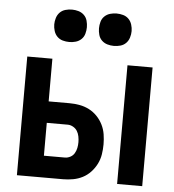

<svg xmlns="http://www.w3.org/2000/svg" viewBox="-53 -790 758 838"><g transform="rotate(5 326.5 -370.5)"><path d="M491 0V-520H601V0ZM52 0V-520H162V-333H254Q276 -333 298 -329Q320 -325 339.5 -315Q359 -305 374.5 -289Q390 -273 400 -253Q410 -233 413.5 -211Q417 -189 417 -167Q417 -145 413.5 -123Q410 -101 400 -81Q390 -61 374.5 -44.5Q359 -28 339.5 -18Q320 -8 298 -4Q276 0 254 0ZM254 -95Q266 -95 277.5 -101Q289 -107 295.5 -118Q302 -129 304.5 -141.5Q307 -154 307 -167Q307 -179 304.5 -192Q302 -205 295.5 -215.5Q289 -226 277.5 -232.5Q266 -239 254 -239H162V-95ZM424 -599Q410 -599 396 -603Q382 -607 371.5 -617Q361 -627 357 -641.5Q353 -656 353 -670Q353 -684 357 -698.5Q361 -713 371.5 -723Q382 -733 396 -737Q410 -741 424 -741Q439 -741 453 -737Q467 -733 477 -723Q487 -713 491.5 -698.5Q496 -684 496 -670Q496 -656 491.5 -641.5Q487 -627 477 -617Q467 -607 453 -603Q439 -599 424 -599ZM229 -599Q214 -599 200 -603Q186 -607 176 -617Q166 -627 161.5 -641.5Q157 -656 157 -670Q157 -684 161.5 -698.5Q166 -713 176 -723Q186 -733 200 -737Q214 -741 229 -741Q243 -741 257 -737Q271 -733 281.5 -723Q292 -713 296 -698.5Q300 -684 300 -670Q300 -656 296 -641.5Q292 -627 281.5 -617Q271 -607 257 -603Q243 -599 229 -599Z"/></g></svg>

Font: Iosevka QP
Style: Bold
Weight: 700
Designer: Belleve Invis
Foundry: Belleve Invis
Version: Version 20.0.0; ttfautohint (v1.8.4)